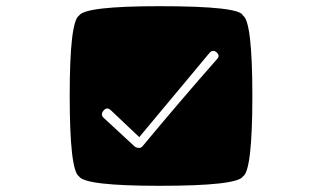

<svg xmlns="http://www.w3.org/2000/svg" viewBox="-20 -810 1040 620"><path d="M764.6 -240.2Q745.1 -210 495.1 -210Q254.9 -210 235.4 -240.2Q205.1 -259.8 205.1 -501Q205.1 -740.2 235.4 -759.8Q254.9 -790 495.1 -790Q754.9 -790 764.6 -759.8Q794.9 -740.2 794.9 -500Q794.9 -259.8 764.6 -240.2ZM314.5 -429.7Q339.8 -406.2 416 -335.9Q430.7 -328.1 439.5 -336.9Q559.6 -481.4 681.6 -620.1Q691.4 -630.9 678.7 -641.6Q666 -651.4 655.3 -637.7Q452.1 -393.6 429.7 -367.2Q399.4 -396.5 337.9 -454.1Q325.2 -465.8 314.5 -453.1Q303.7 -440.4 314.5 -429.7Z"/></svg>

Font: LetsEatIcons
Style: Regular
Weight: 400
Designer: Swedish Technologies
Foundry: Swedish Technologies
Version: Version 1.26.0